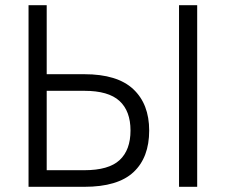

<svg xmlns="http://www.w3.org/2000/svg" viewBox="-20 -720 870 740"><path d="M90 -700H160V-434H305Q432 -434 493.5 -376.5Q555 -319 555 -217Q555 -113 494.5 -56.5Q434 0 305 0H90ZM160 -370V-64H305Q399 -64 441 -103Q483 -142 483 -217Q483 -292 440.5 -331Q398 -370 305 -370ZM670 -700H740V0H670Z"/></svg>

Font: Retni Sans
Style: Regular
Weight: 400
Designer: Vitaly Kuzmin
Foundry: ParaType Ltd.
Version: Version 1.00;March 2, 2019;FontCreator 11.5.0.2425 64-bit; t